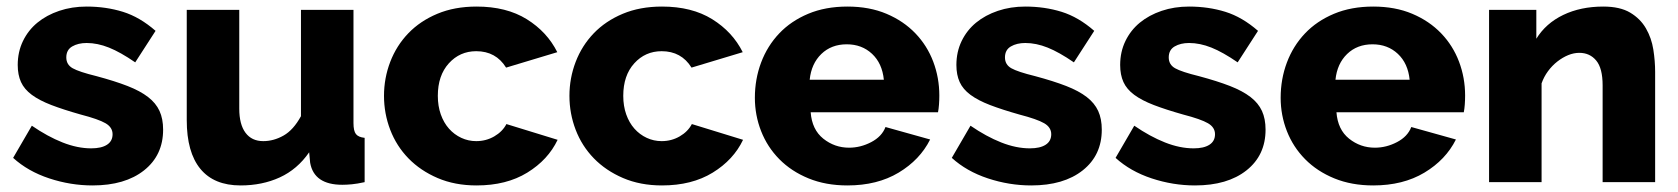

<svg xmlns="http://www.w3.org/2000/svg" viewBox="-20 -555 5114 585"><path d="M262 10Q195 10 130 -11.5Q65 -33 20 -74L77 -172Q125 -139 170.5 -121Q216 -103 258 -103Q289 -103 306 -114Q323 -125 323 -146Q323 -167 301.5 -179.5Q280 -192 226 -206Q173 -221 136.5 -235Q100 -249 77 -266Q54 -283 44 -305Q34 -327 34 -357Q34 -397 50 -430Q66 -463 94 -486Q122 -509 160.5 -522Q199 -535 244 -535Q303 -535 354.5 -519Q406 -503 454 -461L392 -365Q347 -396 312 -410Q277 -424 244 -424Q218 -424 200 -413.5Q182 -403 182 -380Q182 -358 201.5 -347Q221 -336 274 -323Q330 -308 368.5 -293Q407 -278 431 -259.5Q455 -241 466 -217Q477 -193 477 -160Q477 -82 419 -36Q361 10 262 10Z M713 10Q632 10 590.5 -40.5Q549 -91 549 -189V-525H709V-224Q709 -176 728 -150.5Q747 -125 782 -125Q814 -125 844 -142Q874 -159 897 -201V-525H1057V-180Q1057 -156 1064.5 -146.5Q1072 -137 1091 -135V0Q1068 5 1052 6.5Q1036 8 1023 8Q937 8 925 -59L922 -91Q886 -39 832.5 -14.5Q779 10 713 10Z M1150 -263Q1150 -317 1169 -366.5Q1188 -416 1224 -453.5Q1260 -491 1312.5 -513Q1365 -535 1432 -535Q1523 -535 1585 -496.5Q1647 -458 1678 -396L1522 -349Q1491 -399 1431 -399Q1381 -399 1347.5 -362Q1314 -325 1314 -263Q1314 -232 1323 -206.5Q1332 -181 1348 -163Q1364 -145 1385.5 -135Q1407 -125 1431 -125Q1461 -125 1486 -139.5Q1511 -154 1523 -177L1679 -129Q1650 -68 1586.5 -29Q1523 10 1432 10Q1366 10 1313.5 -12.5Q1261 -35 1224.5 -72.5Q1188 -110 1169 -159.5Q1150 -209 1150 -263Z M1715 -263Q1715 -317 1734 -366.5Q1753 -416 1789 -453.5Q1825 -491 1877.5 -513Q1930 -535 1997 -535Q2088 -535 2150 -496.5Q2212 -458 2243 -396L2087 -349Q2056 -399 1996 -399Q1946 -399 1912.5 -362Q1879 -325 1879 -263Q1879 -232 1888 -206.5Q1897 -181 1913 -163Q1929 -145 1950.5 -135Q1972 -125 1996 -125Q2026 -125 2051 -139.5Q2076 -154 2088 -177L2244 -129Q2215 -68 2151.5 -29Q2088 10 1997 10Q1931 10 1878.5 -12.5Q1826 -35 1789.5 -72.5Q1753 -110 1734 -159.5Q1715 -209 1715 -263Z M2562 10Q2496 10 2443.5 -11.5Q2391 -33 2354.5 -70Q2318 -107 2299 -155.5Q2280 -204 2280 -257Q2280 -314 2299 -364.5Q2318 -415 2354 -453Q2390 -491 2442.5 -513Q2495 -535 2562 -535Q2629 -535 2681 -513Q2733 -491 2769 -453.5Q2805 -416 2823.5 -367Q2842 -318 2842 -264Q2842 -250 2841 -236.5Q2840 -223 2838 -213H2450Q2454 -160 2488.5 -132.5Q2523 -105 2567 -105Q2602 -105 2634.5 -122Q2667 -139 2678 -168L2814 -130Q2783 -68 2718 -29Q2653 10 2562 10ZM2673 -312Q2668 -362 2637 -391Q2606 -420 2560 -420Q2513 -420 2482.5 -390.5Q2452 -361 2447 -312Z M3122 10Q3055 10 2990 -11.5Q2925 -33 2880 -74L2937 -172Q2985 -139 3030.5 -121Q3076 -103 3118 -103Q3149 -103 3166 -114Q3183 -125 3183 -146Q3183 -167 3161.5 -179.5Q3140 -192 3086 -206Q3033 -221 2996.5 -235Q2960 -249 2937 -266Q2914 -283 2904 -305Q2894 -327 2894 -357Q2894 -397 2910 -430Q2926 -463 2954 -486Q2982 -509 3020.5 -522Q3059 -535 3104 -535Q3163 -535 3214.5 -519Q3266 -503 3314 -461L3252 -365Q3207 -396 3172 -410Q3137 -424 3104 -424Q3078 -424 3060 -413.5Q3042 -403 3042 -380Q3042 -358 3061.5 -347Q3081 -336 3134 -323Q3190 -308 3228.5 -293Q3267 -278 3291 -259.5Q3315 -241 3326 -217Q3337 -193 3337 -160Q3337 -82 3279 -36Q3221 10 3122 10Z M3621 10Q3554 10 3489 -11.5Q3424 -33 3379 -74L3436 -172Q3484 -139 3529.5 -121Q3575 -103 3617 -103Q3648 -103 3665 -114Q3682 -125 3682 -146Q3682 -167 3660.5 -179.5Q3639 -192 3585 -206Q3532 -221 3495.5 -235Q3459 -249 3436 -266Q3413 -283 3403 -305Q3393 -327 3393 -357Q3393 -397 3409 -430Q3425 -463 3453 -486Q3481 -509 3519.5 -522Q3558 -535 3603 -535Q3662 -535 3713.5 -519Q3765 -503 3813 -461L3751 -365Q3706 -396 3671 -410Q3636 -424 3603 -424Q3577 -424 3559 -413.5Q3541 -403 3541 -380Q3541 -358 3560.5 -347Q3580 -336 3633 -323Q3689 -308 3727.5 -293Q3766 -278 3790 -259.5Q3814 -241 3825 -217Q3836 -193 3836 -160Q3836 -82 3778 -36Q3720 10 3621 10Z M4164 10Q4098 10 4045.5 -11.5Q3993 -33 3956.5 -70Q3920 -107 3901 -155.5Q3882 -204 3882 -257Q3882 -314 3901 -364.5Q3920 -415 3956 -453Q3992 -491 4044.5 -513Q4097 -535 4164 -535Q4231 -535 4283 -513Q4335 -491 4371 -453.5Q4407 -416 4425.5 -367Q4444 -318 4444 -264Q4444 -250 4443 -236.5Q4442 -223 4440 -213H4052Q4056 -160 4090.5 -132.5Q4125 -105 4169 -105Q4204 -105 4236.5 -122Q4269 -139 4280 -168L4416 -130Q4385 -68 4320 -29Q4255 10 4164 10ZM4275 -312Q4270 -362 4239 -391Q4208 -420 4162 -420Q4115 -420 4084.5 -390.5Q4054 -361 4049 -312Z M5023 0H4863V-295Q4863 -347 4843.5 -370.5Q4824 -394 4792 -394Q4775 -394 4758 -387Q4741 -380 4725 -367.5Q4709 -355 4696.5 -338Q4684 -321 4677 -301V0H4517V-525H4661V-437Q4690 -484 4743 -509.5Q4796 -535 4865 -535Q4916 -535 4947 -516.5Q4978 -498 4995 -468.5Q5012 -439 5017.5 -404Q5023 -369 5023 -336Z"/></svg>

Font: Oxford Sans
Style: Regular
Weight: 800
Designer: Matt McInerney, Pablo Impallari, Rodrigo Fuenzalida
Foundry: Matt McInerney, Pablo Impallari, Rodrigo Fuenzalida
Version: Version 3.000g; ttfautohint (v1.5) -l 8 -r 28 -G 28 -x 14 -D